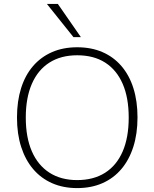

<svg xmlns="http://www.w3.org/2000/svg" viewBox="-20 -955 791 983"><path d="M375 8Q304 8 247 -17Q190 -42 150 -89Q110 -136 88.5 -202.5Q67 -269 67 -353Q67 -437 88 -503.5Q109 -570 149 -616.5Q189 -663 246 -688Q303 -713 375 -713Q447 -713 504 -688.5Q561 -664 601.5 -617Q642 -570 663 -503.5Q684 -437 684 -354Q684 -270 662.5 -203Q641 -136 601 -89Q561 -42 504 -17Q447 8 375 8ZM375 -33Q459 -33 518 -70.5Q577 -108 608 -179.5Q639 -251 639 -353Q639 -455 608 -526Q577 -597 518.5 -634.5Q460 -672 375 -672Q292 -672 233 -634.5Q174 -597 143 -525.5Q112 -454 112 -353Q112 -252 143 -180.5Q174 -109 233 -71Q292 -33 375 -33ZM356 -765 220 -935H276L394 -765Z"/></svg>

Font: Nunito Sans 12pt ExtraLight
Style: Regular
Weight: 200
Designer: Vernon Adams
Foundry: Vernon Adams
Version: Version 3.101;gftools[0.9.27]